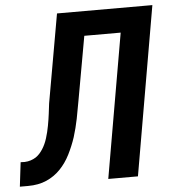

<svg xmlns="http://www.w3.org/2000/svg" viewBox="-80 -758 724 806"><g transform="rotate(-5 281.5 -355.5)"><path d="M591.8 -710.9H189.9L124 -337.4Q121.6 -318.8 118.7 -294.4Q115.7 -270 110.8 -244.1Q106 -217.8 98.1 -192.6Q90.3 -167.5 77.6 -147.9Q71.3 -138.2 64 -130.1Q56.6 -122.1 47.9 -116.2Q38.1 -109.9 26.1 -106Q14.2 -102.1 0.5 -101.6L-16.6 -102.1L-28.8 0H5.4Q50.3 0 84 -14.9Q117.7 -29.8 142.6 -55.7Q167.5 -81.5 184.8 -115.7Q202.1 -149.9 214.4 -187Q226.1 -224.6 233.9 -263.4Q241.7 -302.2 247.6 -337.4L295.9 -607.4H449.2L343.8 0H468.8Z"/></g></svg>

Font: Roboto Mono SemiBold
Style: Italic
Weight: 600
Italic angle: -10°
Monospace: yes
Designer: Google
Version: Version 3.000